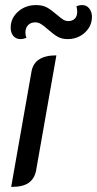

<svg xmlns="http://www.w3.org/2000/svg" viewBox="-20 -727 382 756"><path d="M104 -445Q115 -509 202 -509L122 -55Q116 -24 93.5 -7.5Q71 9 24 9ZM22 -618Q22 -655 51 -681Q80 -707 122 -707Q148 -707 165 -697.5Q182 -688 204 -669Q219 -656 228.5 -650Q238 -644 249 -644Q265 -644 274.5 -653.5Q284 -663 284 -681Q284 -690 281 -702Q291 -707 304 -707Q321 -707 331.5 -693.5Q342 -680 342 -661Q342 -624 314 -598.5Q286 -573 246 -573Q223 -573 206 -583Q189 -593 169 -611Q153 -625 142 -632Q131 -639 119 -639Q101 -639 90.5 -628Q80 -617 80 -598Q80 -588 84 -578Q71 -573 61 -573Q43 -573 32.5 -585.5Q22 -598 22 -618Z"/></svg>

Font: K2D
Style: Italic
Weight: 400
Italic angle: -10°
Designer: Katatrad Aksorn Co.,Ltd.
Foundry: Cadson Demak Co.,Ltd.
Version: Version 1.000; ttfautohint (v1.6)